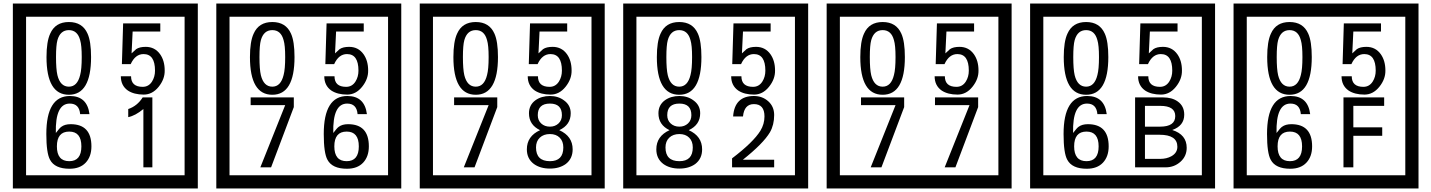

<svg xmlns="http://www.w3.org/2000/svg" viewBox="-20 -980 8125 1090"><path d="M1103 90H53V-960H1103ZM1028 15V-885H128V15ZM497 -656Q497 -442 371 -442Q244 -442 244 -656Q244 -744 265 -789Q294 -855 371 -855Q448 -855 477 -789Q497 -745 497 -656ZM444 -656Q444 -723 435 -752Q420 -809 371 -809Q322 -809 306 -752Q298 -723 298 -656Q298 -587 306 -553Q322 -488 371 -488Q419 -488 435 -554Q444 -587 444 -656ZM915 -580Q916 -531 880.5 -487Q845 -443 796 -443Q741 -443 706 -466Q666 -494 666 -547H724Q724 -487 790 -487Q824 -487 843 -517Q860 -544 860 -579Q860 -673 795 -673Q748 -673 722 -616H672L679 -847H890V-801H733L727 -677Q740 -689 753 -701Q772 -714 807 -714Q859 -714 889 -672Q915 -635 915 -580ZM499 -149Q499 -91 466.5 -56.5Q434 -22 375 -22Q291 -22 264 -73Q243 -111 243 -219Q243 -435 377 -435Q475 -435 488 -332H435Q430 -392 376 -392Q293 -392 297 -225Q318 -253 328 -260Q348 -275 381 -275Q499 -275 499 -149ZM442 -149Q442 -233 373 -233Q303 -233 303 -149Q303 -65 373 -65Q442 -65 442 -149ZM845 -30H794V-361Q748 -323 708 -315V-361Q759 -378 790 -427H845Z M2258 90H1208V-960H2258ZM2183 15V-885H1283V15ZM1652 -656Q1652 -442 1526 -442Q1399 -442 1399 -656Q1399 -744 1420 -789Q1449 -855 1526 -855Q1603 -855 1632 -789Q1652 -745 1652 -656ZM1599 -656Q1599 -723 1590 -752Q1575 -809 1526 -809Q1477 -809 1461 -752Q1453 -723 1453 -656Q1453 -587 1461 -553Q1477 -488 1526 -488Q1574 -488 1590 -554Q1599 -587 1599 -656ZM2070 -580Q2071 -531 2035.5 -487Q2000 -443 1951 -443Q1896 -443 1861 -466Q1821 -494 1821 -547H1879Q1879 -487 1945 -487Q1979 -487 1998 -517Q2015 -544 2015 -579Q2015 -673 1950 -673Q1903 -673 1877 -616H1827L1834 -847H2045V-801H1888L1882 -677Q1895 -689 1908 -701Q1927 -714 1962 -714Q2014 -714 2044 -672Q2070 -635 2070 -580ZM1648 -372 1519 -30H1458L1599 -383H1403V-427H1648ZM2074 -149Q2074 -91 2041.5 -56.5Q2009 -22 1950 -22Q1866 -22 1839 -73Q1818 -111 1818 -219Q1818 -435 1952 -435Q2050 -435 2063 -332H2010Q2005 -392 1951 -392Q1868 -392 1872 -225Q1893 -253 1903 -260Q1923 -275 1956 -275Q2074 -275 2074 -149ZM2017 -149Q2017 -233 1948 -233Q1878 -233 1878 -149Q1878 -65 1948 -65Q2017 -65 2017 -149Z M3413 90H2363V-960H3413ZM3338 15V-885H2438V15ZM2807 -656Q2807 -442 2681 -442Q2554 -442 2554 -656Q2554 -744 2575 -789Q2604 -855 2681 -855Q2758 -855 2787 -789Q2807 -745 2807 -656ZM2754 -656Q2754 -723 2745 -752Q2730 -809 2681 -809Q2632 -809 2616 -752Q2608 -723 2608 -656Q2608 -587 2616 -553Q2632 -488 2681 -488Q2729 -488 2745 -554Q2754 -587 2754 -656ZM3225 -580Q3226 -531 3190.5 -487Q3155 -443 3106 -443Q3051 -443 3016 -466Q2976 -494 2976 -547H3034Q3034 -487 3100 -487Q3134 -487 3153 -517Q3170 -544 3170 -579Q3170 -673 3105 -673Q3058 -673 3032 -616H2982L2989 -847H3200V-801H3043L3037 -677Q3050 -689 3063 -701Q3082 -714 3117 -714Q3169 -714 3199 -672Q3225 -635 3225 -580ZM2803 -372 2674 -30H2613L2754 -383H2558V-427H2803ZM3231 -132Q3231 -79 3192 -49Q3156 -23 3102 -23Q3047 -23 3011 -49Q2971 -79 2971 -132Q2971 -207 3046 -241Q2983 -271 2983 -337Q2983 -384 3020 -411Q3054 -435 3102 -435Q3149 -435 3182 -410Q3220 -383 3220 -337Q3220 -271 3155 -241Q3231 -207 3231 -132ZM3170 -326Q3170 -392 3102 -392Q3033 -392 3033 -326Q3033 -297 3052.5 -279Q3072 -261 3102 -261Q3131 -261 3150.5 -279Q3170 -297 3170 -326ZM3178 -143Q3178 -178 3157.5 -198.5Q3137 -219 3102 -219Q3066 -219 3044.5 -198.5Q3023 -178 3023 -143Q3023 -65 3102 -65Q3178 -65 3178 -143Z M4568 90H3518V-960H4568ZM4493 15V-885H3593V15ZM3962 -656Q3962 -442 3836 -442Q3709 -442 3709 -656Q3709 -744 3730 -789Q3759 -855 3836 -855Q3913 -855 3942 -789Q3962 -745 3962 -656ZM3909 -656Q3909 -723 3900 -752Q3885 -809 3836 -809Q3787 -809 3771 -752Q3763 -723 3763 -656Q3763 -587 3771 -553Q3787 -488 3836 -488Q3884 -488 3900 -554Q3909 -587 3909 -656ZM4380 -580Q4381 -531 4345.5 -487Q4310 -443 4261 -443Q4206 -443 4171 -466Q4131 -494 4131 -547H4189Q4189 -487 4255 -487Q4289 -487 4308 -517Q4325 -544 4325 -579Q4325 -673 4260 -673Q4213 -673 4187 -616H4137L4144 -847H4355V-801H4198L4192 -677Q4205 -689 4218 -701Q4237 -714 4272 -714Q4324 -714 4354 -672Q4380 -635 4380 -580ZM3966 -132Q3966 -79 3927 -49Q3891 -23 3837 -23Q3782 -23 3746 -49Q3706 -79 3706 -132Q3706 -207 3781 -241Q3718 -271 3718 -337Q3718 -384 3755 -411Q3789 -435 3837 -435Q3884 -435 3917 -410Q3955 -383 3955 -337Q3955 -271 3890 -241Q3966 -207 3966 -132ZM3905 -326Q3905 -392 3837 -392Q3768 -392 3768 -326Q3768 -297 3787.5 -279Q3807 -261 3837 -261Q3866 -261 3885.5 -279Q3905 -297 3905 -326ZM3913 -143Q3913 -178 3892.5 -198.5Q3872 -219 3837 -219Q3801 -219 3779.5 -198.5Q3758 -178 3758 -143Q3758 -65 3837 -65Q3913 -65 3913 -143ZM4375 -30H4136V-81Q4257 -173 4297 -238Q4320 -276 4320 -319Q4320 -389 4260 -389Q4205 -389 4198 -319H4142Q4150 -435 4260 -435Q4308 -435 4341.5 -405Q4375 -375 4375 -327Q4375 -271 4351 -229Q4313 -165 4197 -73H4375Z M5723 90H4673V-960H5723ZM5648 15V-885H4748V15ZM5117 -656Q5117 -442 4991 -442Q4864 -442 4864 -656Q4864 -744 4885 -789Q4914 -855 4991 -855Q5068 -855 5097 -789Q5117 -745 5117 -656ZM5064 -656Q5064 -723 5055 -752Q5040 -809 4991 -809Q4942 -809 4926 -752Q4918 -723 4918 -656Q4918 -587 4926 -553Q4942 -488 4991 -488Q5039 -488 5055 -554Q5064 -587 5064 -656ZM5535 -580Q5536 -531 5500.5 -487Q5465 -443 5416 -443Q5361 -443 5326 -466Q5286 -494 5286 -547H5344Q5344 -487 5410 -487Q5444 -487 5463 -517Q5480 -544 5480 -579Q5480 -673 5415 -673Q5368 -673 5342 -616H5292L5299 -847H5510V-801H5353L5347 -677Q5360 -689 5373 -701Q5392 -714 5427 -714Q5479 -714 5509 -672Q5535 -635 5535 -580ZM5113 -372 4984 -30H4923L5064 -383H4868V-427H5113ZM5533 -372 5404 -30H5343L5484 -383H5288V-427H5533Z M6878 90H5828V-960H6878ZM6803 15V-885H5903V15ZM6272 -656Q6272 -442 6146 -442Q6019 -442 6019 -656Q6019 -744 6040 -789Q6069 -855 6146 -855Q6223 -855 6252 -789Q6272 -745 6272 -656ZM6219 -656Q6219 -723 6210 -752Q6195 -809 6146 -809Q6097 -809 6081 -752Q6073 -723 6073 -656Q6073 -587 6081 -553Q6097 -488 6146 -488Q6194 -488 6210 -554Q6219 -587 6219 -656ZM6690 -580Q6691 -531 6655.5 -487Q6620 -443 6571 -443Q6516 -443 6481 -466Q6441 -494 6441 -547H6499Q6499 -487 6565 -487Q6599 -487 6618 -517Q6635 -544 6635 -579Q6635 -673 6570 -673Q6523 -673 6497 -616H6447L6454 -847H6665V-801H6508L6502 -677Q6515 -689 6528 -701Q6547 -714 6582 -714Q6634 -714 6664 -672Q6690 -635 6690 -580ZM6274 -149Q6274 -91 6241.5 -56.5Q6209 -22 6150 -22Q6066 -22 6039 -73Q6018 -111 6018 -219Q6018 -435 6152 -435Q6250 -435 6263 -332H6210Q6205 -392 6151 -392Q6068 -392 6072 -225Q6093 -253 6103 -260Q6123 -275 6156 -275Q6274 -275 6274 -149ZM6217 -149Q6217 -233 6148 -233Q6078 -233 6078 -149Q6078 -65 6148 -65Q6217 -65 6217 -149ZM6717 -141Q6717 -93 6681.5 -61.5Q6646 -30 6598 -30H6424V-427H6583Q6634 -427 6666 -404Q6703 -378 6703 -329Q6703 -266 6635 -242Q6717 -216 6717 -141ZM6652 -321Q6652 -379 6567 -379H6480V-261H6566Q6652 -261 6652 -321ZM6664 -147Q6664 -215 6563 -215H6480V-78H6566Q6603 -78 6630 -93Q6664 -112 6664 -147Z M8033 90H6983V-960H8033ZM7958 15V-885H7058V15ZM7427 -656Q7427 -442 7301 -442Q7174 -442 7174 -656Q7174 -744 7195 -789Q7224 -855 7301 -855Q7378 -855 7407 -789Q7427 -745 7427 -656ZM7374 -656Q7374 -723 7365 -752Q7350 -809 7301 -809Q7252 -809 7236 -752Q7228 -723 7228 -656Q7228 -587 7236 -553Q7252 -488 7301 -488Q7349 -488 7365 -554Q7374 -587 7374 -656ZM7845 -580Q7846 -531 7810.5 -487Q7775 -443 7726 -443Q7671 -443 7636 -466Q7596 -494 7596 -547H7654Q7654 -487 7720 -487Q7754 -487 7773 -517Q7790 -544 7790 -579Q7790 -673 7725 -673Q7678 -673 7652 -616H7602L7609 -847H7820V-801H7663L7657 -677Q7670 -689 7683 -701Q7702 -714 7737 -714Q7789 -714 7819 -672Q7845 -635 7845 -580ZM7429 -149Q7429 -91 7396.5 -56.5Q7364 -22 7305 -22Q7221 -22 7194 -73Q7173 -111 7173 -219Q7173 -435 7307 -435Q7405 -435 7418 -332H7365Q7360 -392 7306 -392Q7223 -392 7227 -225Q7248 -253 7258 -260Q7278 -275 7311 -275Q7429 -275 7429 -149ZM7372 -149Q7372 -233 7303 -233Q7233 -233 7233 -149Q7233 -65 7303 -65Q7372 -65 7372 -149ZM7838 -379H7663V-257H7827V-209H7663V-30H7607V-427H7838Z"/></svg>

Font: Unicode BMP Fallback SIL
Style: Regular
Weight: 400
Foundry: NRSI, SIL International
Version: Version 5.1 Based on Unicode 5.1